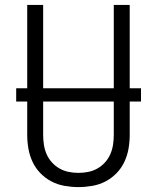

<svg xmlns="http://www.w3.org/2000/svg" viewBox="-20 -755 640 783"><path d="M300 8Q272 8 243.5 3Q215 -2 190 -15Q165 -28 145 -48.5Q125 -69 113 -94.5Q101 -120 96 -148Q91 -176 91 -205V-735H156V-205Q156 -185 159 -165Q162 -145 170 -126.5Q178 -108 191.5 -93Q205 -78 222.5 -68Q240 -58 260 -54Q280 -50 300 -50Q320 -50 340 -54Q360 -58 377.5 -68Q395 -78 408.5 -93Q422 -108 430 -126.5Q438 -145 441 -165Q444 -185 444 -205V-735H509V-205Q509 -176 504 -148Q499 -120 487 -94.5Q475 -69 455 -48.5Q435 -28 410 -15Q385 -2 356.5 3Q328 8 300 8ZM46 -341V-395H555V-341Z"/></svg>

Font: Iosevka Light Extended
Style: Regular
Weight: 300
Width: 7
Monospace: yes
Designer: Belleve Invis
Foundry: Belleve Invis
Version: Version 32.5.0; ttfautohint (v1.8.4)